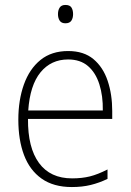

<svg xmlns="http://www.w3.org/2000/svg" viewBox="-20 -745 527 775"><path d="M255 -539Q318 -539 357 -506.5Q396 -474 414.5 -419Q433 -364 433 -297V-265H93Q92 -149 137.5 -87Q183 -25 271 -25Q311 -25 343 -33Q375 -41 414 -61V-23Q381 -7 346.5 1.5Q312 10 270 10Q196 10 148 -24Q100 -58 77 -119Q54 -180 54 -262Q54 -341 76.5 -404Q99 -467 143.5 -503Q188 -539 255 -539ZM255 -505Q186 -505 143.5 -453Q101 -401 94 -299H395Q396 -358 381 -405Q366 -452 335 -478.5Q304 -505 255 -505ZM244 -725Q262 -725 268.5 -714.5Q275 -704 275 -688Q275 -672 268 -661.5Q261 -651 244 -651Q228 -651 221 -661.5Q214 -672 214 -688Q214 -704 221 -714.5Q228 -725 244 -725Z"/></svg>

Font: Noto Sans Georgian SemiCondensed ExtraLight
Style: Regular
Weight: 200
Width: 4
Designer: Monotype Design Team, Akaki Razmadze
Foundry: Google LLC
Version: Version 2.005; ttfautohint (v1.8.4.7-5d5b)